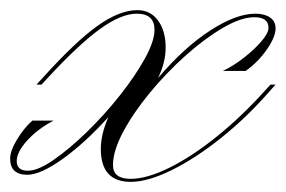

<svg xmlns="http://www.w3.org/2000/svg" viewBox="-72 -336 564 379"><path d="M186 23Q127 23 127 -42Q127 -71 142 -105Q96 -54 52 -22.5Q8 9 -18 9Q-52 9 -52 -23Q-52 -38 -38.5 -60.5Q-25 -83 -8 -98H34Q3 -82 -18 -59Q-39 -36 -39 -18Q-39 1 -17 1Q3 1 34 -20.5Q65 -42 99.5 -75.5Q134 -109 164.5 -147.5Q195 -186 214 -220.5Q233 -255 233 -277Q233 -309 198 -309Q167 -309 125 -278.5Q83 -248 22 -182L10 -169H0L12 -182Q77 -254 120.5 -285Q164 -316 199 -316Q225 -316 240 -295.5Q255 -275 255 -242Q255 -213 240 -182Q291 -242 342.5 -275.5Q394 -309 432 -309Q450 -309 461 -301.5Q472 -294 472 -280Q472 -263 454.5 -238Q437 -213 413 -196H368Q389 -206 410 -222.5Q431 -239 444.5 -255Q458 -271 458 -281Q458 -302 430 -302Q404 -302 368 -281Q332 -260 294 -226Q256 -192 223.5 -152.5Q191 -113 171 -75.5Q151 -38 151 -10Q151 17 186 17Q218 17 262.5 -5Q307 -27 356 -66.5Q405 -106 450 -156L462 -169H472L463 -159Q417 -106 366 -65Q315 -24 267.5 -0.5Q220 23 186 23Z"/></svg>

Font: Ballet 16pt
Style: Regular
Weight: 400
Designer: Maximiliano R. Sproviero
Foundry: Omnibus-Type
Version: Version 1.100; ttfautohint (v1.8.3)